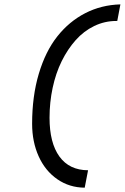

<svg xmlns="http://www.w3.org/2000/svg" viewBox="-20 -745 580 893"><path d="M525.4 -647.5Q525.4 -647.5 521 -647.5Q466.8 -647.5 418.2 -624Q369.6 -600.6 332 -558.3Q294.4 -516.1 266.8 -460.2Q239.3 -404.3 224.9 -336.7Q210.4 -269 210.4 -197.3Q210.4 -80.6 256.3 -17.1Q302.2 46.4 389.6 46.9L374 127.9Q302.7 127.4 246.6 88.6Q190.4 49.8 159.9 -17.8Q129.4 -85.4 129.4 -169.4Q129.4 -297.4 160.4 -401.6Q191.4 -505.9 246.3 -575.4Q301.3 -645 376.2 -683.6Q451.2 -722.2 540 -724.6Z"/></svg>

Font: Fantasque Sans Mono
Style: Italic
Weight: 400
Italic angle: -11°
Monospace: yes
Designer: Jany Belluz
Version: Version 1.8.0 ; ttfautohint (v1.8.2)